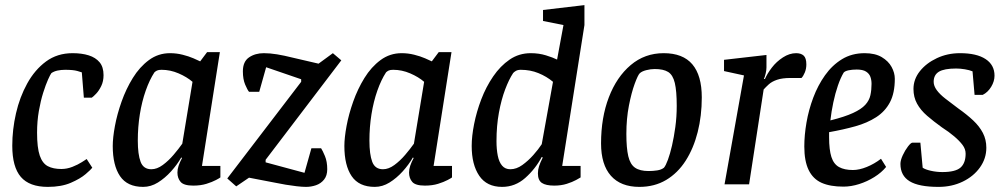

<svg xmlns="http://www.w3.org/2000/svg" viewBox="-20 -721 3935 751"><path d="M167 10Q95 10 61.5 -29Q28 -68 28 -151Q28 -214 42.5 -277.5Q57 -341 86.5 -394.5Q116 -448 160 -480.5Q204 -513 264 -513Q300 -513 327 -504.5Q354 -496 369.5 -477.5Q385 -459 385 -427Q385 -403 376 -384.5Q367 -366 356 -354.5Q345 -343 339 -339H308L300 -438Q298 -439 282 -443.5Q266 -448 235 -448Q219 -448 205 -445Q191 -442 181 -435Q177 -430 168 -410Q159 -390 149 -358.5Q139 -327 132 -287Q125 -247 125 -202Q125 -143 135.5 -112.5Q146 -82 167 -71Q188 -60 220 -60Q242 -60 263.5 -68.5Q285 -77 300.5 -87Q316 -97 319 -99L341 -65Q336 -58 315 -40Q294 -22 257 -6Q220 10 167 10Z M540 10Q478 10 449.5 -32Q421 -74 421 -150Q421 -182 429.5 -228Q438 -274 455.5 -323.5Q473 -373 499.5 -416Q526 -459 562.5 -486Q599 -513 645 -513Q670 -513 694 -507Q718 -501 736.5 -493Q755 -485 763 -481L790 -517H840L770 -72H842V-27Q840 -25 825 -17Q810 -9 787.5 -2Q765 5 736 5Q699 5 686.5 -9.5Q674 -24 674 -46Q674 -59 678.5 -72.5Q683 -86 692 -103L689 -105Q673 -77 649 -50.5Q625 -24 597.5 -7Q570 10 540 10ZM572 -59Q594 -59 616.5 -75.5Q639 -92 659 -115.5Q679 -139 693 -159L733 -401Q711 -420 678.5 -434Q646 -448 612 -448Q600 -448 594 -445Q588 -442 584 -438Q565 -409 550 -366.5Q535 -324 527 -274Q519 -224 519 -171Q519 -117 530 -88Q541 -59 572 -59Z M1177 10Q1162 10 1140.5 7.5Q1119 5 1098 1.5Q1077 -2 1058 -6L954 -26L904 8L869 -23L1158 -401V-411L1021 -458L994 -362H954Q948 -369 939 -390Q930 -411 930 -442Q930 -480 954 -496.5Q978 -513 1012 -513Q1036 -513 1063.5 -508.5Q1091 -504 1127 -495L1226 -472L1282 -513L1315 -485L1019 -96V-86L1171 -45L1198 -141H1236Q1242 -132 1251 -110.5Q1260 -89 1260 -59Q1260 -34 1247.5 -18.5Q1235 -3 1216 3.5Q1197 10 1177 10Z M1446 10Q1384 10 1355.5 -32Q1327 -74 1327 -150Q1327 -182 1335.5 -228Q1344 -274 1361.5 -323.5Q1379 -373 1405.5 -416Q1432 -459 1468.5 -486Q1505 -513 1551 -513Q1576 -513 1600 -507Q1624 -501 1642.5 -493Q1661 -485 1669 -481L1696 -517H1746L1676 -72H1748V-27Q1746 -25 1731 -17Q1716 -9 1693.5 -2Q1671 5 1642 5Q1605 5 1592.5 -9.5Q1580 -24 1580 -46Q1580 -59 1584.5 -72.5Q1589 -86 1598 -103L1595 -105Q1579 -77 1555 -50.5Q1531 -24 1503.5 -7Q1476 10 1446 10ZM1478 -59Q1500 -59 1522.5 -75.5Q1545 -92 1565 -115.5Q1585 -139 1599 -159L1639 -401Q1617 -420 1584.5 -434Q1552 -448 1518 -448Q1506 -448 1500 -445Q1494 -442 1490 -438Q1471 -409 1456 -366.5Q1441 -324 1433 -274Q1425 -224 1425 -171Q1425 -117 1436 -88Q1447 -59 1478 -59Z M1944 10Q1884 10 1854.5 -33.5Q1825 -77 1825 -150Q1825 -188 1834.5 -236Q1844 -284 1862.5 -332.5Q1881 -381 1909 -422Q1937 -463 1973.5 -488Q2010 -513 2056 -513Q2088 -513 2115.5 -504.5Q2143 -496 2159 -488L2184 -623L2104 -639V-682L2266 -701V-623L2179 -72H2251V-27Q2248 -25 2233.5 -17Q2219 -9 2197 -2Q2175 5 2148 5Q2115 5 2099.5 -5.5Q2084 -16 2084 -43Q2084 -57 2088.5 -71Q2093 -85 2103 -105L2099 -107Q2074 -60 2034.5 -25Q1995 10 1944 10ZM1976 -59Q2000 -59 2023 -75.5Q2046 -92 2066 -114.5Q2086 -137 2099 -157L2143 -401Q2118 -422 2086 -435Q2054 -448 2017 -448Q2005 -448 1997.5 -443.5Q1990 -439 1987 -435Q1971 -411 1956 -371.5Q1941 -332 1931.5 -280.5Q1922 -229 1922 -169Q1922 -137 1927 -112Q1932 -87 1944 -73Q1956 -59 1976 -59Z M2481 10Q2408 10 2369.5 -33.5Q2331 -77 2331 -160Q2331 -261 2361.5 -340.5Q2392 -420 2447 -466.5Q2502 -513 2576 -513Q2651 -513 2688 -469.5Q2725 -426 2725 -340Q2725 -268 2709 -204.5Q2693 -141 2662 -92.5Q2631 -44 2585.5 -17Q2540 10 2481 10ZM2517 -52Q2534 -52 2550.5 -54.5Q2567 -57 2577 -65Q2584 -73 2592.5 -96Q2601 -119 2608.5 -151.5Q2616 -184 2621.5 -224Q2627 -264 2627 -307Q2627 -365 2619.5 -396.5Q2612 -428 2593.5 -439.5Q2575 -451 2541 -451Q2525 -451 2507.5 -446.5Q2490 -442 2482 -434Q2475 -427 2462.5 -393Q2450 -359 2440 -308Q2430 -257 2430 -197Q2430 -142 2437.5 -110Q2445 -78 2464 -65Q2483 -52 2517 -52Z M2814 0 2890 -426 2812 -443V-487L2978 -506V-457Q2978 -447 2975 -434Q2972 -421 2968 -412H2972Q2981 -433 2999 -456.5Q3017 -480 3042.5 -496.5Q3068 -513 3094 -513Q3113 -513 3123.5 -503.5Q3134 -494 3134 -469Q3134 -452 3128 -437.5Q3122 -423 3115 -416H3072Q3040 -416 3019.5 -409Q2999 -402 2987 -391Q2975 -380 2967 -371L2910 0Z M3279 9Q3227 9 3193.5 -6Q3160 -21 3143 -56Q3126 -91 3126 -148Q3126 -192 3134.5 -241.5Q3143 -291 3161 -339Q3179 -387 3207 -426.5Q3235 -466 3273.5 -489.5Q3312 -513 3362 -513Q3403 -513 3429 -497.5Q3455 -482 3467.5 -459Q3480 -436 3480 -413Q3480 -357 3461 -321Q3442 -285 3407 -262.5Q3372 -240 3325.5 -227Q3279 -214 3223 -204V-184Q3223 -135 3232 -107Q3241 -79 3262 -67.5Q3283 -56 3316 -56Q3341 -56 3370.5 -68Q3400 -80 3426 -100L3446 -68Q3428 -46 3400 -28.5Q3372 -11 3340.5 -1Q3309 9 3279 9ZM3228 -250Q3284 -264 3316.5 -279Q3349 -294 3364.5 -311Q3380 -328 3384.5 -348.5Q3389 -369 3389 -393Q3389 -408 3384.5 -420.5Q3380 -433 3367.5 -441Q3355 -449 3331 -449Q3313 -449 3299 -446Q3285 -443 3280 -437Q3268 -417 3257.5 -386.5Q3247 -356 3239.5 -320.5Q3232 -285 3228 -250Z M3651 10Q3574 10 3538 -12Q3502 -34 3502 -80Q3502 -94 3511 -113.5Q3520 -133 3531.5 -148Q3543 -163 3549 -163H3580L3589 -65Q3599 -58 3621 -53Q3643 -48 3666 -48Q3717 -48 3737 -65.5Q3757 -83 3757 -120Q3757 -138 3745 -154Q3733 -170 3712.5 -187.5Q3692 -205 3664 -223Q3632 -246 3606.5 -268Q3581 -290 3567 -315.5Q3553 -341 3553 -373Q3553 -411 3578 -442.5Q3603 -474 3644.5 -493.5Q3686 -513 3735 -513Q3800 -513 3835 -490Q3870 -467 3870 -425Q3870 -403 3857 -381.5Q3844 -360 3824 -350H3792L3784 -442Q3772 -447 3754 -450Q3736 -453 3720 -453Q3673 -453 3652.5 -440.5Q3632 -428 3632 -401Q3632 -385 3644 -368.5Q3656 -352 3678 -335Q3700 -318 3728 -297Q3762 -273 3786.5 -250Q3811 -227 3824.5 -201Q3838 -175 3838 -143Q3838 -101 3813 -66Q3788 -31 3745.5 -10.5Q3703 10 3651 10Z"/></svg>

Font: Faustina Medium
Style: Italic
Weight: 500
Italic angle: -8°
Designer: Alfonso Garcia
Foundry: http://www.omnibus-type.com
Version: Version 1.200